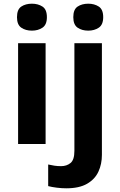

<svg xmlns="http://www.w3.org/2000/svg" viewBox="-20 -780 650 1040"><path d="M227 -546V0H78V-546ZM153 -760Q186 -760 210 -744.5Q234 -729 234 -686.8Q234 -646 210 -630Q186 -614 153 -614Q118.7 -614 95.4 -630Q72 -646 72 -686.8Q72 -729 95.4 -744.5Q118.7 -760 153 -760ZM339 240Q314 240 286.5 236.5Q259 233 241 228V111Q259 115 275 117.5Q291 120 311 120Q341 120 362 103Q383 86 383 37V-546H532V59Q532 109 513 150Q494 191 451.5 215.5Q409 240 339 240ZM377 -687Q377 -729 400.5 -744.5Q424 -760 458 -760Q491 -760 515 -744.5Q539 -729 539 -687Q539 -646 515 -630Q491 -614 458 -614Q424 -614 400.5 -630Q377 -646 377 -687Z"/></svg>

Font: Noto Sans Kannada
Style: Regular
Weight: 400
Designer: Jelle Bosma - Monotype Design Team
Foundry: Monotype Imaging Inc.
Version: Version 2.003